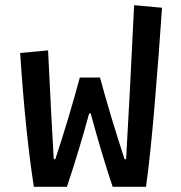

<svg xmlns="http://www.w3.org/2000/svg" viewBox="-20 -723 702 743"><path d="M58 -518 166 -528Q180 -238 188 -107H194Q243 -254 289 -423H367Q406 -278 462 -107H468Q482 -347 499 -703L607 -693Q595 -515 578.5 -318.5Q562 -122 545 0H416Q374 -125 331 -284H325Q288 -147 239 0H111Q78 -213 58 -518Z"/></svg>

Font: Athiti SemiBold
Style: Regular
Weight: 600
Designer: CadsonDemak Team
Foundry: CadsonDemak
Version: Version 1.033